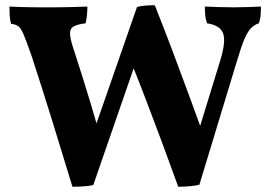

<svg xmlns="http://www.w3.org/2000/svg" viewBox="-20 -704 1032 733"><path d="M16 -679Q28 -678 47.6 -677.5Q67.2 -677 89.3 -676.5Q111.4 -676 130.7 -676Q150 -676 162 -676Q178 -676 205.3 -676.2Q232.6 -676.4 262.1 -677.2Q291.6 -678 313.6 -679Q313.6 -663.2 312 -646.9Q310.4 -630.6 306.8 -615Q274.8 -611.2 260.2 -602.4Q245.6 -593.6 247.6 -570.8Q249.6 -548 265.2 -503.6Q280.4 -456.4 297.2 -403.1Q314 -349.8 331.2 -292.1Q348.4 -234.4 365.2 -174.8H328.2L503 -677.2Q517.6 -681.4 535.4 -682.7Q553.2 -684 571 -684Q605.2 -598 636.9 -514Q668.6 -430 699.5 -346Q730.4 -262 761.6 -176H729.6L820.6 -472.4Q843.6 -547.4 831.4 -577.6Q819.2 -607.8 770.8 -615Q765 -629.2 763.5 -646.8Q762 -664.4 762 -679Q783 -678 814.4 -677Q845.8 -676 872.8 -676Q895.8 -676 926 -677Q956.2 -678 976.2 -679Q976.2 -663 975 -646.7Q973.8 -630.4 968 -615Q950.4 -609.2 937.6 -595.9Q924.8 -582.6 912.6 -553.5Q900.4 -524.4 884.6 -471.2L741.2 1.2Q728.4 4.8 704.4 6.9Q680.4 9 660.4 9Q630.4 -74.8 600.3 -155.7Q570.2 -236.6 539.3 -317.5Q508.4 -398.4 474.2 -483.4H504.2L336.2 2.4Q326 5 311.5 6.5Q297 8 282.1 8.5Q267.2 9 256.6 9Q216.2 -124.6 176.6 -251.9Q137 -379.2 101.2 -488.6Q81.6 -545.2 70.8 -570.8Q60 -596.4 49.8 -603.8Q39.6 -611.2 22.2 -613.2Q18 -628 17 -644.7Q16 -661.4 16 -679Z"/></svg>

Font: Vollkorn
Style: Regular
Weight: 400
Designer: Friedrich Althausen
Foundry: Friedrich Althausen
Version: Version 4.104